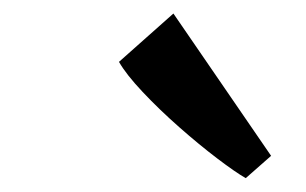

<svg xmlns="http://www.w3.org/2000/svg" viewBox="-20 -894 452 284"><path d="M343.5 -630.5Q328.5 -639 301.5 -659.5Q274.5 -680 245 -706Q215.5 -732 191 -758Q166.5 -784 156 -802.5L236.5 -874L381 -663.5Z"/></svg>

Font: Merriweather Light 18pt SemiBold
Style: Italic
Weight: 600
Italic angle: -7.8°
Version: Version 2.101